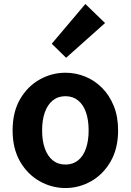

<svg xmlns="http://www.w3.org/2000/svg" viewBox="-20 -944 666 978"><path d="M313.3 13.8Q243.3 13.8 181.6 -21.1Q119.9 -55.9 82 -121.7Q44.2 -187.5 44.2 -279.9Q44.2 -372.8 82 -438.4Q119.9 -503.9 181.6 -538.7Q243.3 -573.5 313.3 -573.5Q365.7 -573.5 414.1 -553.9Q462.4 -534.2 500 -496.4Q537.6 -458.5 559.6 -404.2Q581.6 -349.8 581.6 -279.9Q581.6 -187.5 543.6 -121.7Q505.7 -55.9 444.5 -21.1Q383.3 13.8 313.3 13.8ZM313.3 -105.8Q351.3 -105.8 377.9 -127.3Q404.5 -148.9 418 -188.2Q431.5 -227.4 431.5 -279.9Q431.5 -332.7 418 -371.7Q404.5 -410.7 377.9 -432.3Q351.3 -454 313.3 -454Q275.2 -454 248.7 -432.3Q222.1 -410.7 208.3 -371.7Q194.5 -332.7 194.5 -279.9Q194.5 -227.4 208.3 -188.2Q222.1 -148.9 248.7 -127.3Q275.2 -105.8 313.3 -105.8ZM316.8 -649.7 243.6 -721.2 414.8 -923.7 515.1 -826.6Z"/></svg>

Font: Noto Sans TC Thin
Style: Regular
Weight: 100
Designer: Ryoko NISHIZUKA 西塚涼子 (kana, bopomofo & ideographs); Paul D. Hunt (Latin, Greek & Cyrillic); Sandoll Communications 산돌커뮤니
Foundry: Adobe
Version: Version 2.004-H2;hotconv 1.0.118;makeotfexe 2.5.65603